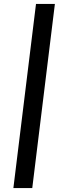

<svg xmlns="http://www.w3.org/2000/svg" viewBox="-20 -796 333 976"><path d="M48 160 163 -776H259L144 160Z"/></svg>

Font: Inclusive Sans Medium
Style: Italic
Weight: 500
Italic angle: -7°
Designer: Olivia King
Foundry: Olivia King
Version: Version 2.004